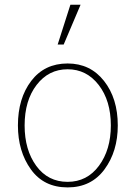

<svg xmlns="http://www.w3.org/2000/svg" viewBox="-20 -774 571 811"><path d="M84 -244.1Q84 -140.6 133.3 -73.2Q182.6 -5.9 265.6 -5.9Q347.7 -5.9 397.9 -73.7Q448.2 -141.6 448.2 -244.1Q448.2 -348.6 397 -415Q345.7 -481.4 265.6 -481.4Q185.5 -481.4 134.8 -415.5Q84 -349.6 84 -244.1ZM55.7 -244.1Q55.7 -358.4 111.8 -432.1Q168 -505.9 265.6 -505.9Q361.3 -505.9 419.4 -432.1Q477.5 -358.4 477.5 -244.1Q477.5 -134.8 421.4 -58.6Q365.2 17.6 265.6 17.6Q165 17.6 110.4 -58.6Q55.7 -134.8 55.7 -244.1ZM223.6 -585.9 277.3 -753.9H320.3L249 -585.9Z"/></svg>

Font: Gothic A1 Thin
Style: Regular
Weight: 250
Designer: HanYang I&C Co.,Ltd.
Foundry: HanYang I&C Co.,Ltd.
Version: Version 2.50